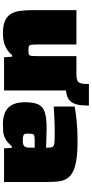

<svg xmlns="http://www.w3.org/2000/svg" viewBox="333 -972 646 1353"><g transform="rotate(90 656.5 -295.0)"><path d="M375 -435V-510H501Q548 -510 559.5 -526Q571 -542 571 -580V-598H723V-585Q723 -542 715.5 -513Q708 -484 692 -467Q676 -450 650 -442.5Q624 -435 587 -435ZM217 8Q160 8 127 -6.5Q94 -21 77.5 -48.5Q61 -76 56 -115Q51 -154 51 -202V-510H293V-243Q293 -217 294 -202.5Q295 -188 298.5 -181.5Q302 -175 310 -173.5Q318 -172 332 -172Q347 -172 356 -173Q365 -174 369 -179.5Q373 -185 374 -198Q375 -211 375 -234V-510H617V0H383L379 -57H368Q347 -31 320.5 -16.5Q294 -2 267 3Q240 8 217 8Z M854 8Q807 8 772 -7Q737 -22 718.5 -56.5Q700 -91 700 -148Q700 -205 714 -238.5Q728 -272 767 -286Q806 -300 882 -300Q890 -300 906 -299.5Q922 -299 942 -298.5Q962 -298 982.5 -297.5Q1003 -297 1020 -296V-311Q1020 -329 1016 -338.5Q1012 -348 1000 -352Q988 -356 964 -356.5Q940 -357 899 -357Q875 -357 846 -356Q817 -355 787 -353.5Q757 -352 730 -350V-498Q774 -506 835.5 -512Q897 -518 974 -518Q1059 -518 1113.5 -508.5Q1168 -499 1198.5 -480.5Q1229 -462 1242.5 -435.5Q1256 -409 1259 -374.5Q1262 -340 1262 -299V0H1025L1021 -55H1011Q983 -23 957.5 -9.5Q932 4 907 6Q882 8 854 8ZM971 -132Q985 -132 994 -134.5Q1003 -137 1008 -141.5Q1013 -146 1016 -153Q1019 -160 1019.5 -169Q1020 -178 1020 -189V-216H973Q949 -216 938 -213.5Q927 -211 924 -201.5Q921 -192 921 -170Q921 -155 923.5 -147Q926 -139 936.5 -135.5Q947 -132 971 -132Z"/></g></svg>

Font: Saira Expanded Black
Style: Regular
Weight: 900
Width: 7
Designer: Hector Gatti with collaboration of the Omnibus-Type team
Foundry: Omnibus-Type
Version: Version 1.101